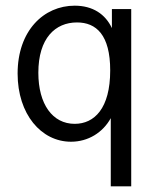

<svg xmlns="http://www.w3.org/2000/svg" viewBox="-20 -489 540 676"><path d="M370 167H442V-457H374V-390C351 -439 307 -469 243 -469C134 -469 42 -381 42 -230C42 -87 125 10 230 10C290 10 342 -22 370 -73ZM243 -53C165 -53 115 -122 115 -233C115 -355 175 -410 251 -410C319 -410 368 -366 368 -241C368 -107 312 -53 243 -53Z"/></svg>

Font: Inconsolata Thin
Style: Regular
Weight: 100
Monospace: yes
Designer: Raph Levien, Cyreal, Brenton Simpson
Foundry: Raph Levien, Cyreal, Google
Version: Version 3.100